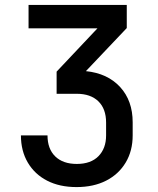

<svg xmlns="http://www.w3.org/2000/svg" viewBox="-20 -750 640 780"><path d="M291 10Q222 10 171.5 -16Q121 -42 93 -89.5Q65 -137 65 -200H173Q173 -145 204.5 -114.5Q236 -84 292 -84Q349 -84 380 -115.5Q411 -147 411 -200V-252Q411 -308 379.5 -338.5Q348 -369 292 -369H210V-459L376 -635H96V-730H495V-636L329 -461Q417 -452 468 -396.5Q519 -341 519 -253V-200Q519 -137 490.5 -89.5Q462 -42 411 -16Q360 10 291 10Z"/></svg>

Font: Tiny SemiBold
Style: Regular
Weight: 600
Designer: Philipp Nurullin, Konstantin Bulenkov
Foundry: JetBrains
Version: Version 2.251; ttfautohint (v1.8.4.7-5d5b)